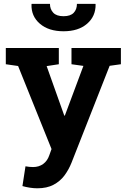

<svg xmlns="http://www.w3.org/2000/svg" viewBox="-20 -782 667 1015"><path d="M177.2 213.4Q158.7 213.4 137.9 210.2Q117.2 207 98.6 201.7L114.7 97.2Q124 99.1 135.3 100.1Q146.5 101.1 154.8 101.1Q185.5 101.1 208 85Q230.5 68.8 240.7 38.6L252.4 5.9L75.7 -433.1L10.7 -442.4V-528.3H291V-442.4L226.6 -432.6L319.8 -170.9H322.8L420.9 -433.6L357.9 -442.4V-528.3H619.1V-442.4L559.6 -434.1L357.9 78.6Q343.3 115.2 320.6 145.8Q297.9 176.3 262.9 194.8Q228 213.4 177.2 213.4ZM315.9 -616.7Q237.3 -616.7 190.9 -656.5Q144.5 -696.3 146.5 -758.8L147.5 -761.7H244.1Q244.1 -733.4 261.5 -714.8Q278.8 -696.3 315.9 -696.3Q352.5 -696.3 369.6 -714.4Q386.7 -732.4 386.7 -761.7H484.4L485.4 -758.8Q486.3 -696.3 440.4 -656.5Q394.5 -616.7 315.9 -616.7Z"/></svg>

Font: Robotiche
Style: Bold
Weight: 700
Designer: Google
Version: Version 2.001